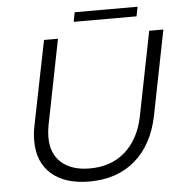

<svg xmlns="http://www.w3.org/2000/svg" viewBox="-56 -875 881 931"><g transform="rotate(-5 384.5 -409.0)"><path d="M681 -287Q653 -149 565.5 -73Q478 3 342 3Q224 3 158 -54.5Q92 -112 92 -216Q92 -252 99 -287L182 -700H250L168 -287Q162 -256 162 -228Q162 -148 211.5 -104Q261 -60 350 -60Q453 -60 521 -119.5Q589 -179 612 -287L694 -700H763ZM342 -821H648L639 -775H333Z"/></g></svg>

Font: Gontserrat Light
Style: Italic
Weight: 300
Italic angle: -11.3°
Designer: Julieta Ulanovsky
Foundry: Julieta Ulanovsky
Version: Version 6.001